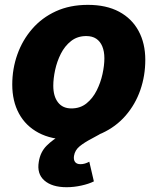

<svg xmlns="http://www.w3.org/2000/svg" viewBox="-20 -573 659 802"><path d="M272 10.3Q194.8 10.3 141.1 -18.3Q87.4 -46.9 59.3 -98.6Q31.2 -150.4 31.2 -219.7Q31.2 -285.6 52.5 -345.5Q73.7 -405.3 114.3 -452.1Q154.8 -499 213.4 -525.9Q272 -552.7 347.2 -552.7Q423.8 -552.7 477.3 -524.2Q530.8 -495.6 558.8 -443.8Q586.9 -392.1 586.9 -322.8Q586.9 -256.8 566.2 -197Q545.4 -137.2 504.9 -90.3Q464.4 -43.5 405.8 -16.6Q347.2 10.3 272 10.3ZM278.3 -120.1Q315.4 -120.1 341.6 -141.4Q367.7 -162.6 384 -195.3Q400.4 -228 408.2 -263.9Q416 -299.8 416 -329.6Q416 -358.4 407.2 -379.4Q398.4 -400.4 381.8 -411.4Q365.2 -422.4 340.3 -422.4Q303.2 -422.4 276.9 -401.6Q250.5 -380.9 234.1 -348.4Q217.8 -315.9 210.2 -280.3Q202.6 -244.6 202.6 -214.8Q202.6 -170.9 222.2 -145.5Q241.7 -120.1 278.3 -120.1ZM258.3 209Q197.3 209 165.3 180.9Q133.3 152.8 142.1 102.5Q148.4 62 175 35.4Q201.7 8.8 239.5 -11.7Q277.3 -32.2 319.8 -52.7Q362.3 -73.2 401.6 -100.6Q440.9 -127.9 469.5 -168.7Q498 -209.5 508.3 -271H583.5Q572.3 -202.6 547.4 -156.2Q522.5 -109.9 490.5 -79.6Q458.5 -49.3 425 -29.1Q391.6 -8.8 362.1 6.6Q332.5 22 312.7 38.1Q293 54.2 289.1 78.1Q286.6 94.2 293.5 103.5Q300.3 112.8 316.4 112.8Q325.7 112.8 334.7 110.1Q343.8 107.4 353 102.5L372.1 184.6Q351.1 195.3 319.8 202.1Q288.6 209 258.3 209Z"/></svg>

Font: Inter ExtraBold
Style: Italic
Weight: 800
Italic angle: -9.3988°
Designer: Rasmus Andersson
Foundry: rsms
Version: Version 4.001;git-66647c0bb